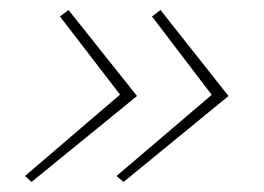

<svg xmlns="http://www.w3.org/2000/svg" viewBox="-20 -403 528 384"><path d="M227 -39 213 -51 409 -218V-206L284 -370L301 -383L437 -211ZM43 -39 30 -51 225 -218 226 -206 100 -370 117 -383 254 -211Z"/></svg>

Font: Ysabeau Infant Thin
Style: Italic
Weight: 250
Italic angle: -12°
Designer: Christian Thalmann (Catharsis Fonts)
Version: Version 2.001;gftools[0.9.30]; featfreeze: ss01,ss02,lnum